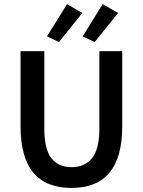

<svg xmlns="http://www.w3.org/2000/svg" viewBox="-20 -903 695 935"><path d="M328.1 12.2Q80.1 12.2 80.1 -287.1V-653.8H195.8V-277.8Q195.8 -176.3 230.2 -132.6Q264.6 -88.9 328.1 -88.9Q392.6 -88.9 428.2 -132.8Q463.9 -176.8 463.9 -277.8V-653.8H575.2V-287.1Q575.2 12.2 328.1 12.2ZM209 -726.1 306.2 -882.8 380.9 -839.8 267.1 -698.2ZM382.8 -726.1 480 -882.8 555.2 -839.8 440.9 -698.2Z"/></svg>

Font: Toshiba Sans Medium
Style: Regular
Weight: 500
Designer: Paul D. Hunt
Foundry: Toshiba Corporation
Version: Version 2.020;PS 2.0;hotconv 1.0.86;makeotf.lib2.5.63406